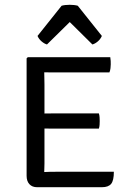

<svg xmlns="http://www.w3.org/2000/svg" viewBox="-20 -781 542 801"><path d="M91 -537.5 96 -542.5H164.5V-481Q164.5 -471.5 165 -458Q165.5 -444.5 165.5 -428.5V-99Q165.5 -89.5 165 -78.8Q164.5 -68 164.5 -62.5V0H134.5Q114.5 0 102.8 -12.5Q91 -25 91 -47.5ZM392.5 -308Q395 -300 395.5 -291Q396 -282 396 -276Q396 -269.5 395.5 -260.8Q395 -252 392.5 -244.5H219Q209 -244.5 195.2 -244.5Q181.5 -244.5 166.8 -244.8Q152 -245 139 -245.5V-307Q152 -307.5 166.8 -307.5Q181.5 -307.5 195.2 -307.8Q209 -308 219 -308ZM440 -542.5Q441.5 -534.5 441.8 -526.8Q442 -519 442 -512.5Q442 -506 441 -496.8Q440 -487.5 436.5 -479H219Q209 -479 195.2 -479Q181.5 -479 166.8 -479.2Q152 -479.5 139 -480V-542.5ZM455 -64.5Q455 -27.5 443.5 -13.8Q432 0 405.5 0H140V-61.5Q151 -62.5 162.5 -63.2Q174 -64 187.8 -64.2Q201.5 -64.5 220.5 -64.5ZM304.5 -757 405 -631Q399 -617.5 387.8 -608Q376.5 -598.5 365.5 -595.5L271 -689L176 -595.5Q165 -598.5 153.8 -608Q142.5 -617.5 136.5 -631L237 -757Q243.5 -759 252.5 -760Q261.5 -761 271 -761Q280 -761 289 -760Q298 -759 304.5 -757Z"/></svg>

Font: Signika SC
Style: Regular
Weight: 300
Designer: Anna Giedryś
Foundry: Anna Giedryś
Version: Version 2.000